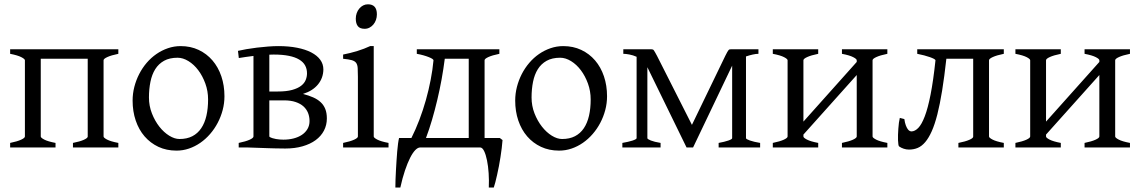

<svg xmlns="http://www.w3.org/2000/svg" viewBox="-20 -682 5273 888"><path d="M317.4 0V-21Q349.6 -27.3 367.2 -35.2Q384.8 -43 385.7 -49.8V-410.2H168.5V-50.8Q168.5 -44.9 184.8 -36.4Q201.2 -27.8 236.8 -21V0H26.9V-21Q60.1 -27.8 77.6 -35.9Q95.2 -43.9 95.2 -50.8V-403.8Q94.2 -409.7 77.9 -418Q61.5 -426.3 26.9 -433.1V-454.1H527.3V-433.1Q494.1 -426.3 476.6 -418.2Q459 -410.2 459 -403.3V-50.8Q459 -44.9 475.3 -36.4Q491.7 -27.8 527.3 -21V0Z M942.4 -222.2Q942.4 -260.7 929.7 -295.7Q917 -330.6 897 -357.2Q877 -383.8 851.6 -399.4Q826.2 -415 801.3 -415Q764.2 -415 738.8 -400.9Q713.4 -386.7 698 -362.1Q682.6 -337.4 675.8 -303.7Q668.9 -270 668.9 -231Q668.9 -192.4 682.6 -157.5Q696.3 -122.6 717 -96.2Q737.8 -69.8 762.7 -54.4Q787.6 -39.1 810.1 -39.1Q844.7 -39.1 869.6 -52Q894.5 -64.9 910.6 -88.9Q926.8 -112.8 934.6 -146.5Q942.4 -180.2 942.4 -222.2ZM1018.1 -236.8Q1018.1 -204.1 1009.8 -172.9Q1001.5 -141.6 986.8 -113.8Q972.2 -85.9 951.7 -62.3Q931.2 -38.6 906.5 -21.5Q881.8 -4.4 854 5.1Q826.2 14.6 796.4 14.6Q750 14.6 712.6 -2.9Q675.3 -20.5 648.7 -51.3Q622.1 -82 607.7 -124.5Q593.3 -167 593.3 -216.8Q593.3 -249 601.3 -280.3Q609.4 -311.5 623.8 -339.6Q638.2 -367.7 658.4 -391.4Q678.7 -415 703.4 -432.1Q728 -449.2 756.6 -459Q785.2 -468.8 815.4 -468.8Q861.3 -468.8 898.7 -451.2Q936 -433.6 962.6 -402.6Q989.3 -371.6 1003.7 -329.1Q1018.1 -286.6 1018.1 -236.8Z M1245.6 -429.7Q1240.7 -429.7 1235.8 -429.4Q1231 -429.2 1225.6 -429.2V-258.8H1264.6Q1304.7 -258.8 1331.1 -266.1Q1357.4 -273.4 1372.6 -285.2Q1387.7 -296.9 1393.8 -312Q1399.9 -327.1 1399.9 -342.8Q1399.9 -363.3 1391.1 -379.4Q1382.3 -395.5 1363.5 -406.7Q1344.7 -418 1315.7 -423.8Q1286.6 -429.7 1245.6 -429.7ZM1225.6 -217.8V-52.7Q1225.6 -51.8 1226.6 -48.8Q1238.8 -42 1256.1 -39.1Q1273.4 -36.1 1290.5 -36.1Q1315.9 -36.1 1337.9 -41.7Q1359.9 -47.4 1376.2 -58.3Q1392.6 -69.3 1402.1 -85.4Q1411.6 -101.6 1411.6 -122.1Q1411.6 -142.1 1404.8 -159.4Q1397.9 -176.8 1383.8 -189.7Q1369.6 -202.6 1347.2 -210.2Q1324.7 -217.8 1293.5 -217.8ZM1491.7 -134.3Q1491.7 -103.5 1478.3 -77.9Q1464.8 -52.2 1439.9 -33.9Q1415 -15.6 1379.4 -5.4Q1343.8 4.9 1299.3 4.9Q1290.5 4.9 1278.1 4.6Q1265.6 4.4 1251.7 4.2Q1237.8 3.9 1222.9 3.4Q1208 2.9 1193.8 2.4Q1160.2 1.5 1123.5 0H1084V-21Q1117.2 -27.8 1134.8 -35.9Q1152.3 -43.9 1152.3 -50.8V-423.3Q1133.8 -420.9 1116.2 -418.5Q1098.6 -416 1084.5 -413.6L1080.6 -446.8Q1096.7 -450.7 1119.6 -454.6Q1142.6 -458.5 1168.2 -461.7Q1193.8 -464.8 1220 -466.8Q1246.1 -468.8 1267.6 -468.8Q1315.4 -468.8 1354 -461.2Q1392.6 -453.6 1419.7 -439.5Q1446.8 -425.3 1461.2 -405.5Q1475.6 -385.7 1475.6 -360.8Q1475.1 -321.3 1450.7 -291.5Q1426.3 -261.7 1381.3 -247.6Q1407.7 -240.7 1428.2 -231.7Q1448.7 -222.7 1462.9 -209.5Q1477.1 -196.3 1484.4 -178Q1491.7 -159.7 1491.7 -134.3Z M1566.9 0V-21Q1600.1 -27.8 1617.7 -35.9Q1635.3 -43.9 1635.3 -50.8V-327.1Q1635.3 -352.1 1634.3 -367.4Q1633.3 -382.8 1627 -391.4Q1620.6 -399.9 1606.7 -403.8Q1592.8 -407.7 1566.9 -410.2V-429.7Q1582 -432.6 1598.9 -436.8Q1615.7 -440.9 1632.3 -446Q1648.9 -451.2 1664.1 -457Q1679.2 -462.9 1691.9 -468.8H1708.5V-50.8Q1708.5 -44.9 1724.9 -36.4Q1741.2 -27.8 1776.9 -21V0ZM1723.1 -615.7Q1723.1 -602.1 1718.8 -589.8Q1714.4 -577.6 1706.8 -568.6Q1699.2 -559.6 1689 -554.2Q1678.7 -548.8 1666.5 -548.8Q1644.5 -548.8 1635 -561Q1625.5 -573.2 1625.5 -595.7Q1625.5 -609.4 1629.9 -621.6Q1634.3 -633.8 1642.1 -642.8Q1649.9 -651.9 1659.9 -657Q1669.9 -662.1 1681.6 -662.1Q1723.1 -662.1 1723.1 -615.7Z M2291.5 -43.9 2304.2 -34.2Q2303.2 -17.1 2300.5 3.2Q2297.9 23.4 2294.7 44.7Q2291.5 65.9 2287.4 86.9Q2283.2 107.9 2279.1 126.7Q2274.9 145.5 2271 160.6Q2267.1 175.8 2263.7 185.5H2240.7Q2242.2 152.3 2240 119.1Q2237.8 85.9 2232.4 59.6Q2227.1 33.2 2219 16.6Q2210.9 0 2200.7 0H1923.3Q1912.6 0 1900.6 12.2Q1888.7 24.4 1876.7 48.1Q1864.7 71.8 1853 106.4Q1841.3 141.1 1831.5 185.5H1808.6Q1808.6 168.9 1809.3 148.2Q1810.1 127.4 1811.3 105.2Q1812.5 83 1814 60.5Q1815.4 38.1 1817.1 18.1Q1818.8 -2 1821 -18.1Q1823.2 -34.2 1825.7 -43.9H1882.8Q1902.3 -82.5 1919.4 -127.4Q1936.5 -172.4 1949.7 -219.2Q1962.9 -266.1 1971.9 -313Q1981 -359.9 1984.9 -403.3Q1984.9 -406.2 1978.8 -410.2Q1972.7 -414.1 1962.2 -418.2Q1951.7 -422.4 1937.7 -426.3Q1923.8 -430.2 1907.7 -433.1V-454.1H2289.6V-433.1Q2256.3 -426.3 2238.8 -418.2Q2221.2 -410.2 2221.2 -403.3V-43.9ZM1950.2 -43.9H2147.9V-410.2H2037.1Q2031.2 -363.8 2022.5 -315.4Q2013.7 -267.1 2002.4 -219.7Q1991.2 -172.4 1978 -127.4Q1964.8 -82.5 1950.2 -43.9Z M2711.9 -222.2Q2711.9 -260.7 2699.2 -295.7Q2686.5 -330.6 2666.5 -357.2Q2646.5 -383.8 2621.1 -399.4Q2595.7 -415 2570.8 -415Q2533.7 -415 2508.3 -400.9Q2482.9 -386.7 2467.5 -362.1Q2452.1 -337.4 2445.3 -303.7Q2438.5 -270 2438.5 -231Q2438.5 -192.4 2452.1 -157.5Q2465.8 -122.6 2486.6 -96.2Q2507.3 -69.8 2532.2 -54.4Q2557.1 -39.1 2579.6 -39.1Q2614.3 -39.1 2639.2 -52Q2664.1 -64.9 2680.2 -88.9Q2696.3 -112.8 2704.1 -146.5Q2711.9 -180.2 2711.9 -222.2ZM2787.6 -236.8Q2787.6 -204.1 2779.3 -172.9Q2771 -141.6 2756.3 -113.8Q2741.7 -85.9 2721.2 -62.3Q2700.7 -38.6 2676 -21.5Q2651.4 -4.4 2623.5 5.1Q2595.7 14.6 2565.9 14.6Q2519.5 14.6 2482.2 -2.9Q2444.8 -20.5 2418.2 -51.3Q2391.6 -82 2377.2 -124.5Q2362.8 -167 2362.8 -216.8Q2362.8 -249 2370.8 -280.3Q2378.9 -311.5 2393.3 -339.6Q2407.7 -367.7 2428 -391.4Q2448.2 -415 2472.9 -432.1Q2497.6 -449.2 2526.1 -459Q2554.7 -468.8 2585 -468.8Q2630.9 -468.8 2668.2 -451.2Q2705.6 -433.6 2732.2 -402.6Q2758.8 -371.6 2773.2 -329.1Q2787.6 -286.6 2787.6 -236.8Z M3487.8 -433.1Q3476.6 -433.1 3461.2 -429.7Q3445.8 -426.3 3430.2 -420.9V-43Q3430.2 -38.6 3448.2 -32.2Q3466.3 -25.9 3495.6 -21V0H3303.7V-21Q3331.1 -25.9 3348.6 -32Q3366.2 -38.1 3366.2 -43V-378.4L3185.5 0H3155.3L2974.1 -371.1V-43Q2974.1 -38.6 2990 -32.2Q3005.9 -25.9 3035.2 -21V0H2858.4V-21Q2872.1 -23.4 2884 -26.1Q2896 -28.8 2905 -31.7Q2914.1 -34.7 2919.2 -37.6Q2924.3 -40.5 2924.3 -43V-419.4Q2907.7 -426.8 2891.1 -429.9Q2874.5 -433.1 2862.8 -433.1V-454.1H2992.7Q2996.6 -454.1 2999.3 -453.1Q3002 -452.1 3004.4 -448.7Q3006.8 -445.3 3010 -439.5Q3013.2 -433.6 3018.6 -423.8L3180.2 -104.5L3334.5 -423.8Q3339.8 -434.6 3343.3 -440.7Q3346.7 -446.8 3349.1 -449.7Q3351.6 -452.6 3354 -453.4Q3356.4 -454.1 3360.4 -454.1H3487.8Z M3874 0V-21Q3907.2 -27.8 3924.8 -35.9Q3942.4 -43.9 3942.4 -50.8V-335L3695.8 -59.6V-50.8Q3695.8 -44.9 3712.2 -36.4Q3728.5 -27.8 3764.2 -21V0H3554.2V-21Q3587.4 -27.8 3605 -35.9Q3622.6 -43.9 3622.6 -50.8V-403.3Q3622.6 -409.2 3606.2 -417.7Q3589.8 -426.3 3554.2 -433.1V-454.1H3764.2V-433.1Q3731 -426.3 3713.4 -418.2Q3695.8 -410.2 3695.8 -403.3V-119.6L3942.4 -395.5V-403.3Q3942.4 -409.2 3926 -417.7Q3909.7 -426.3 3874 -433.1V-454.1H4084V-433.1Q4050.8 -426.3 4033.2 -418.2Q4015.6 -410.2 4015.6 -403.3V-50.8Q4015.6 -44.9 4032 -36.4Q4048.3 -27.8 4084 -21V0Z M4412.6 0V-21Q4444.8 -27.3 4462.9 -35.2Q4481 -43 4481 -49.8V-410.2H4356.9Q4347.7 -326.7 4337.4 -263.2Q4327.1 -199.7 4315.2 -152.8Q4303.2 -106 4289.3 -75Q4275.4 -43.9 4259.3 -24.9Q4243.2 -5.9 4224.6 2Q4206.1 9.8 4184.1 9.8Q4171.9 9.8 4159.9 5.9Q4147.9 2 4138.2 -4.9Q4136.2 -6.3 4135 -14.2Q4133.8 -22 4133.3 -33.4Q4132.8 -44.9 4133.3 -58.8Q4133.8 -72.8 4134.8 -86.9Q4135.7 -101.1 4137.5 -114.3Q4139.2 -127.4 4141.6 -136.7L4162.6 -131.3Q4165 -113.8 4169.2 -102.8Q4173.3 -91.8 4178 -85.2Q4182.6 -78.6 4187.3 -76.4Q4191.9 -74.2 4195.8 -74.2Q4211.9 -74.7 4227.3 -90.6Q4242.7 -106.4 4257.1 -144Q4271.5 -181.6 4283.9 -244.6Q4296.4 -307.6 4306.6 -403.3Q4306.2 -406.2 4299.3 -409.9Q4292.5 -413.6 4281 -417.7Q4269.5 -421.9 4254.4 -425.8Q4239.3 -429.7 4222.2 -433.1V-454.1H4622.6V-433.1Q4589.4 -426.3 4571.8 -418.2Q4554.2 -410.2 4554.2 -403.3V-50.8Q4554.2 -44.9 4570.6 -36.4Q4586.9 -27.8 4622.6 -21V0Z M4996.1 0V-21Q5029.3 -27.8 5046.9 -35.9Q5064.5 -43.9 5064.5 -50.8V-335L4817.9 -59.6V-50.8Q4817.9 -44.9 4834.2 -36.4Q4850.6 -27.8 4886.2 -21V0H4676.3V-21Q4709.5 -27.8 4727.1 -35.9Q4744.6 -43.9 4744.6 -50.8V-403.3Q4744.6 -409.2 4728.3 -417.7Q4711.9 -426.3 4676.3 -433.1V-454.1H4886.2V-433.1Q4853 -426.3 4835.4 -418.2Q4817.9 -410.2 4817.9 -403.3V-119.6L5064.5 -395.5V-403.3Q5064.5 -409.2 5048.1 -417.7Q5031.7 -426.3 4996.1 -433.1V-454.1H5206.1V-433.1Q5172.9 -426.3 5155.3 -418.2Q5137.7 -410.2 5137.7 -403.3V-50.8Q5137.7 -44.9 5154.1 -36.4Q5170.4 -27.8 5206.1 -21V0Z"/></svg>

Font: Noto Serif Devanagari
Style: Regular
Weight: 400
Designer: Monotype Design Team
Foundry: Monotype Imaging Inc.
Version: Version 1.01